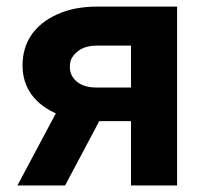

<svg xmlns="http://www.w3.org/2000/svg" viewBox="-20 -566 618 586"><path d="M379.9 0Q379.9 -106.4 379.9 -426.8Q354.5 -426.8 277.3 -426.8Q236.3 -426.8 214.8 -407.2Q192.4 -388.7 193.4 -362.3Q192.4 -335.9 213.9 -317.4Q235.4 -298.8 276.4 -298.8Q328.1 -298.8 430.7 -298.8Q430.7 -273.4 430.7 -196.3Q391.6 -196.3 276.4 -196.3Q206.1 -196.3 155.3 -217.8Q104.5 -239.3 76.2 -277.3Q48.8 -315.4 48.8 -366.2Q48.8 -419.9 76.2 -460Q104.5 -500 155.3 -522.5Q207 -545.9 277.3 -545.9Q358.4 -545.9 520.5 -545.9Q520.5 -409.2 520.5 0Q485.4 0 379.9 0ZM33.2 0Q71.3 -71.3 184.6 -284.2Q220.7 -284.2 329.1 -284.2Q292 -212.9 178.7 0Q141.6 0 33.2 0Z"/></svg>

Font: DeepSea
Style: Bold
Weight: 700
Designer: Stem
Version: Version 3.019;git-0a5106e0b